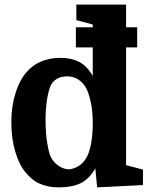

<svg xmlns="http://www.w3.org/2000/svg" viewBox="-20 -800 653 830"><path d="M308 -682V-595H381V-472Q355 -516 321 -533Q287 -550 241 -550Q194 -550 156 -533.5Q118 -517 92 -485Q64 -452 46.5 -396Q29 -340 29 -272Q29 -200 46.5 -142.5Q64 -85 92 -53Q104 -39 118 -27Q132 -15 149.5 -7Q167 1 188 5.5Q209 10 236 10Q290 10 327.5 -7.5Q365 -25 392 -72L400 10L598 0V-67L525 -86V-595H573V-682H525V-780H310V-713L381 -694V-682ZM381 -266Q381 -219 373.5 -178Q366 -137 351 -114Q334 -88 312.5 -78Q291 -68 277 -68Q267 -68 255.5 -72Q244 -76 233.5 -83Q223 -90 214 -100Q205 -110 199 -123Q191 -140 184 -182.5Q177 -225 177 -283Q177 -326 182.5 -364Q188 -402 197 -425Q203 -440 212.5 -449Q222 -458 232.5 -462.5Q243 -467 252.5 -468.5Q262 -470 270 -470Q296 -470 316.5 -457.5Q337 -445 351 -422Q362 -403 371.5 -362.5Q381 -322 381 -266Z"/></svg>

Font: GradeGX
Style: Regular
Weight: 100
Width: 1
Designer: Adam Twardoch
Foundry: Adam Twardoch
Version: Version 2.002; DEVELOPMENT